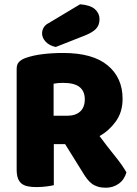

<svg xmlns="http://www.w3.org/2000/svg" viewBox="-20 -871 642 899"><path d="M232 -196V-4Q221 -1 197.5 2Q174 5 151 5Q128 5 110.5 1.5Q93 -2 81.5 -11Q70 -20 64 -36Q58 -52 58 -78V-549Q58 -570 69.5 -581.5Q81 -593 101 -600Q135 -612 180 -617.5Q225 -623 276 -623Q414 -623 484 -565Q554 -507 554 -408Q554 -346 522 -302Q490 -258 446 -234Q482 -185 517 -142Q552 -99 572 -64Q562 -29 535.5 -10.5Q509 8 476 8Q454 8 438 3Q422 -2 410 -11Q398 -20 388 -33Q378 -46 369 -61L285 -196ZM355 -851Q404 -847 425 -827.5Q446 -808 446 -782Q446 -753 429.5 -736Q413 -719 378 -705L241 -651Q212 -657 194.5 -675Q177 -693 177 -715Q177 -729 184.5 -742Q192 -755 208 -763ZM295 -329Q333 -329 355 -348.5Q377 -368 377 -406Q377 -444 352.5 -463.5Q328 -483 275 -483Q260 -483 251 -482Q242 -481 231 -479V-329Z"/></svg>

Font: Baloo Da
Style: Regular
Weight: 400
Designer: Noopur Datye and Ek Type
Foundry: Ek Type
Version: Version 1.443;PS 1.000;hotconv 16.6.51;makeotf.lib2.5.65220;